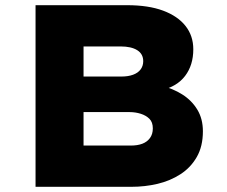

<svg xmlns="http://www.w3.org/2000/svg" viewBox="-20 -720 875 740"><path d="M117 0V-700H470Q552 -700 608.5 -679Q665 -658 695 -620Q725 -582 725 -530Q725 -469 693.5 -427.5Q662 -386 601 -372V-390Q646 -379 682.5 -356Q719 -333 740.5 -297.5Q762 -262 762 -214Q762 -156 738.5 -115Q715 -74 675.5 -48.5Q636 -23 587.5 -11.5Q539 0 486 0ZM302 -159H484Q510 -159 528.5 -166Q547 -173 558 -188Q569 -203 569 -225Q569 -249 556 -262Q543 -275 522.5 -281.5Q502 -288 479 -288H302ZM302 -425H448Q474 -425 493 -432Q512 -439 522 -452.5Q532 -466 532 -484Q532 -512 509 -526.5Q486 -541 445 -541H302Z"/></svg>

Font: Lexend Exa ExtraBold
Style: Regular
Weight: 800
Designer: Bonnie Shaver-Troup, Thomas Jockin
Foundry: Lexend
Version: Version 1.007